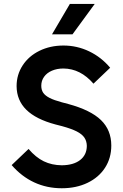

<svg xmlns="http://www.w3.org/2000/svg" viewBox="-20 -955 634 988"><path d="M40 -105.5 127 -188.5Q164.1 -145 205.3 -125Q246.6 -105 297.9 -104.5Q357.9 -105 392.1 -131.3Q426.3 -157.7 426.8 -204.1Q426.3 -229 414.3 -246.8Q402.3 -264.6 375 -278.6Q347.7 -292.5 299.8 -305.7L265.6 -314.5Q165 -341.3 115.5 -390.1Q65.9 -439 65.4 -511.7Q65.4 -570.8 96.7 -618.7Q127.9 -666.5 183.1 -693.6Q238.3 -720.7 306.6 -720.7Q376 -720.7 438.5 -690.9Q501 -661.1 546.9 -606.4L460.9 -524.4Q394.5 -601.6 306.6 -602.5Q273.4 -602.5 247.3 -591.3Q221.2 -580.1 206.8 -559.8Q192.4 -539.6 192.4 -513.7Q192.4 -492.2 202.4 -477.5Q212.4 -462.9 235.1 -451.2Q257.8 -439.5 297.9 -428.7L331.1 -419.9Q446.3 -388.7 499.5 -337.2Q552.7 -285.6 552.7 -206.1Q552.7 -141.6 520.5 -91.8Q488.3 -42 430.4 -14.2Q372.6 13.7 297.9 13.7Q221.2 13.7 156.2 -16.4Q91.3 -46.4 40 -105.5ZM247.6 -778.3 339.4 -934.6H467.3L353 -778.3Z"/></svg>

Font: Wanted Sans SemiBold
Style: Regular
Weight: 600
Designer: Original Design by Kil Hyung-jin and Kang Hanbin, Wanted Lab, Inc; Hangeul from Source Han Sans by Jang Soo-young and Ka
Foundry: Wanted Lab, Inc.
Version: Version 1.003